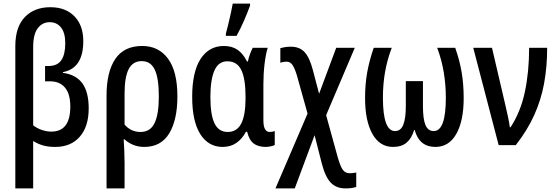

<svg xmlns="http://www.w3.org/2000/svg" viewBox="-20 -805 3085 1065"><path d="M259 -765Q344 -765 393 -714.5Q442 -664 442 -577Q442 -426 329 -405V-401Q402 -391 437 -342.5Q472 -294 472 -204Q472 -103 422.5 -46.5Q373 10 286 10Q247 10 218 1.5Q189 -7 164 -23V240H65V-549Q65 -656 118 -710.5Q171 -765 259 -765ZM256 -682Q215 -682 189.5 -648.5Q164 -615 164 -544V-110Q184 -94 211 -84.5Q238 -75 265 -75Q370 -75 370 -214Q370 -284 340.5 -319Q311 -354 257 -354H230V-439H250Q298 -439 320 -471Q342 -503 342 -565Q342 -623 318.5 -652.5Q295 -682 256 -682Z M964 -270Q964 -140 918.5 -65Q873 10 780 10Q747 10 719 -1.5Q691 -13 671 -32H666Q668 -2 669.5 32.5Q671 67 671 100V240H571V-275Q571 -406 619.5 -478Q668 -550 769 -550Q860 -550 912 -479.5Q964 -409 964 -270ZM766 -466Q717 -466 694 -422Q671 -378 671 -286V-114Q706 -73 760 -73Q813 -73 837 -121.5Q861 -170 861 -270Q861 -371 838.5 -418.5Q816 -466 766 -466Z M1215 10Q1136 10 1091 -61Q1046 -132 1046 -268Q1046 -406 1092.5 -478Q1139 -550 1222 -550Q1267 -550 1298 -528.5Q1329 -507 1350 -464H1355Q1359 -484 1366.5 -504.5Q1374 -525 1382 -540H1465Q1454 -505 1447.5 -450.5Q1441 -396 1441 -339V-138Q1441 -73 1476 -73Q1491 -73 1504 -78V-1Q1499 3 1482.5 6.5Q1466 10 1455 10Q1412 10 1387 -9Q1362 -28 1351 -74H1344Q1324 -35 1291.5 -12.5Q1259 10 1215 10ZM1243 -73Q1294 -73 1318 -119.5Q1342 -166 1342 -260V-268Q1342 -368 1318.5 -416.5Q1295 -465 1241 -465Q1192 -465 1169.5 -414Q1147 -363 1147 -267Q1147 -168 1170 -120.5Q1193 -73 1243 -73ZM1233 -606V-619Q1238 -637 1246 -669.5Q1254 -702 1261 -734.5Q1268 -767 1271 -785H1367V-774Q1354 -738 1334 -691.5Q1314 -645 1292 -606Z M1592 -546Q1642 -546 1669.5 -516Q1697 -486 1715 -418L1750 -285L1845 -540H1948L1789 -166L1853 66Q1868 118 1881.5 137Q1895 156 1921 156Q1937 156 1956 152V232Q1944 236 1930 238Q1916 240 1896 240Q1845 240 1814.5 208Q1784 176 1765 102L1725 -55L1615 240H1508L1686 -175L1627 -386Q1615 -426 1602.5 -444.5Q1590 -463 1569 -463Q1551 -463 1535 -457V-538Q1546 -541 1560.5 -543.5Q1575 -546 1592 -546Z M2505 -540Q2530 -469 2541 -402.5Q2552 -336 2552 -261Q2552 -134 2511 -62Q2470 10 2395 10Q2306 10 2280 -84H2277Q2264 -38 2235.5 -14Q2207 10 2160 10Q2086 10 2045.5 -62.5Q2005 -135 2005 -261Q2005 -337 2016.5 -402Q2028 -467 2053 -540H2153Q2128 -474 2116 -406.5Q2104 -339 2104 -263Q2104 -78 2171 -78Q2203 -78 2217 -113Q2231 -148 2231 -217V-355H2326V-217Q2326 -145 2340 -111.5Q2354 -78 2386 -78Q2453 -78 2453 -262Q2453 -335 2441.5 -404Q2430 -473 2405 -540Z M2605 -540H2709L2783 -223Q2791 -190 2798 -156Q2805 -122 2808 -99H2812Q2868 -185 2891.5 -296Q2915 -407 2915 -540H3015Q3015 -434 2998 -342Q2981 -250 2943 -166Q2905 -82 2841 0H2746Z"/></svg>

Font: Avrile Sans Condensed Medium
Style: Regular
Weight: 500
Width: 3
Designer: Monotype Design Team
Foundry: Monotype Imaging Inc.
Version: Version 2.001;September 10, 2019;FontCreator 11.5.0.2425 64-